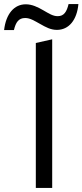

<svg xmlns="http://www.w3.org/2000/svg" viewBox="-76 -918 403 938"><path d="M99 -708V0H179V-726ZM-56 -771H-8C1 -809 15 -830 47 -830C71 -830 91 -817 120 -801C148 -785 172 -772 202 -772C261 -772 300 -821 307 -898H259C250 -861 237 -839 206 -839C182 -839 163 -852 135 -868C109 -883 81 -897 50 -897C-7 -897 -47 -850 -56 -771Z"/></svg>

Font: Frost Regular
Style: Regular
Weight: 400
Designer: Lee Frost
Foundry: Lee Frost for Ice Communication Norge AS
Version: Version 2.011;hotconv 1.0.107;makeotfexe 2.5.65593